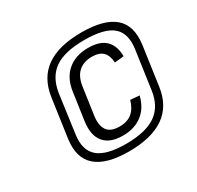

<svg xmlns="http://www.w3.org/2000/svg" viewBox="-130 -971 905 883"><g transform="rotate(-30 322.5 -530.0)"><path d="M330 -315Q262 -315 231 -352Q200 -389 209 -458L230 -604Q239 -672 281.5 -708.5Q324 -745 391 -745Q454 -745 484 -715Q514 -685 514 -630L465 -625Q463 -663 444 -682Q425 -701 386 -701Q342 -701 315 -677Q288 -653 281 -604L260 -458Q254 -411 272 -385Q290 -359 338 -359Q379 -359 404 -380Q429 -401 440 -441L488 -437Q473 -377 432 -346Q391 -315 330 -315ZM318 -238Q199 -238 144.5 -285Q90 -332 103 -428L132 -632Q146 -729 213.5 -775.5Q281 -822 400 -822Q520 -822 574 -775.5Q628 -729 615 -632L586 -428Q573 -332 505.5 -285Q438 -238 318 -238ZM323 -275Q428 -275 482 -312.5Q536 -350 547 -428L576 -632Q587 -711 544 -748Q501 -785 395 -785Q289 -785 236 -748Q183 -711 171 -632L143 -428Q132 -350 175.5 -312.5Q219 -275 323 -275Z"/></g></svg>

Font: Pathway Extreme SemiCondensed ExtraLight
Style: Italic
Weight: 250
Width: 4
Italic angle: -8°
Version: Version 1.001;gftools[0.9.26]